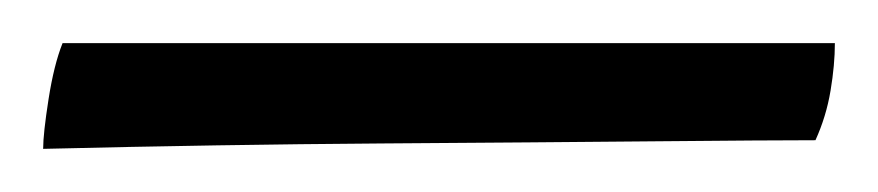

<svg xmlns="http://www.w3.org/2000/svg" viewBox="-54 -651 407 89"><path d="M-34 -582Q-34 -589 -31.5 -605Q-29 -621 -25 -631H333Q333 -621 331 -609Q329 -597 324 -586Q303 -586 249.5 -585.5Q196 -585 122.5 -584.5Q49 -584 -34 -582Z"/></svg>

Font: Vollkorn Medium
Style: Regular
Weight: 500
Designer: Friedrich Althausen
Foundry: Friedrich Althausen
Version: Version 5.000